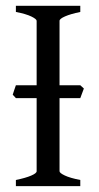

<svg xmlns="http://www.w3.org/2000/svg" viewBox="-20 -635 338 655"><path d="M253.9 -300.3H183.1V-50.8Q183.1 -44.9 200.9 -36.4Q218.8 -27.8 253.9 -21V0H34.2V-21Q67.4 -27.8 86.2 -35.9Q105 -43.9 105 -50.8V-300.3H34.2L23.4 -312Q25.9 -319.3 28.6 -327.9Q31.2 -336.4 34.2 -344.2H105V-564Q105 -569.8 87.2 -578.6Q69.3 -587.4 34.2 -594.2V-615.2H253.9V-594.2Q220.7 -587.4 201.9 -579.1Q183.1 -570.8 183.1 -564V-344.2H253.9L266.1 -333Z"/></svg>

Font: Noto Serif Devanagari
Style: Bold
Weight: 700
Designer: Monotype Design Team
Foundry: Monotype Imaging Inc.
Version: Version 1.01